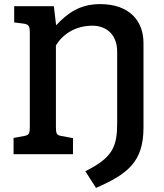

<svg xmlns="http://www.w3.org/2000/svg" viewBox="-20 -750 798 934"><path d="M550 -153C550 -38 530 16 395 83L447 164C600 97 678 38 678 -129V-541C678 -649 609 -730 467 -730C365 -730 306 -683 253 -627L242 -720H49V-641L95 -635C121 -632 125 -619 125 -594V-133C125 -103 122 -93 100 -89L46 -79V0H335V-78L276 -89C255 -93 252 -102 252 -133V-529C284 -582 345 -625 430 -625C492 -625 550 -587 550 -498Z"/></svg>

Font: Enriqueta
Style: Bold
Weight: 700
Designer: Viviana Monsalve, Gustavo Ibarra
Foundry: Viviana Monsalve, Gustavo Ibarra
Version: Version 1.002